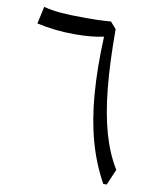

<svg xmlns="http://www.w3.org/2000/svg" viewBox="-85 -820 712 884"><g transform="rotate(10 271.5 -377.5)"><path d="M391.2 -711.5 364.2 -742.6Q349.3 -741.5 331.8 -740.4Q314.3 -739.3 293.6 -738.9Q272.8 -738.5 247.4 -738.5Q174.2 -738.5 130.8 -742.2Q87.3 -745.8 49.5 -755.5L32 -675Q76.7 -665.3 119.2 -660.5Q161.6 -655.8 209.7 -655.8Q288.5 -655.8 344.6 -668.3Q338.1 -522.1 347.6 -402Q357 -281.9 384.5 -183Q412 -84 459 0H474.9L506.6 -74Q465.5 -140.6 439.9 -229.8Q414.3 -319 402.8 -437.7Q391.2 -556.4 391.2 -711.5Z"/></g></svg>

Font: Pinar-VF
Style: Regular
Weight: 300
Designer: Amin Abedi
Version: Version 3.0